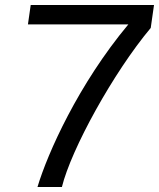

<svg xmlns="http://www.w3.org/2000/svg" viewBox="-20 -743 632 763"><path d="M102 -723 91 -646H490C292 -409 169 -134 129 0H226C263 -150 430 -454 579 -632L592 -723Z"/></svg>

Font: United Sans
Style: Italic
Weight: 400
Italic angle: -8°
Designer: Pablo Impallari, Rodrigo Fuenzalida (Modified by Dan O. Williams)
Version: Version 1.000;PS 001.000;hotconv 1.0.88;makeotf.lib2.5.64775